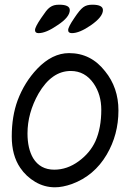

<svg xmlns="http://www.w3.org/2000/svg" viewBox="-20 -797 554 817"><path d="M144 -656Q129 -656 129 -669Q129 -682 155 -720Q167 -738 175.5 -749Q184 -760 192.5 -766Q201 -772 210 -774.5Q219 -777 232 -777Q277 -777 277 -754Q277 -724 225 -690Q176 -656 144 -656ZM286 -656Q270 -656 270 -669Q270 -682 296 -720Q308 -738 317 -749Q326 -760 334 -766Q342 -772 351.5 -774.5Q361 -777 373 -777Q418 -777 418 -754Q418 -725 366 -689Q318 -656 286 -656ZM214 0Q169 0 130 -23Q91 -46 66 -83Q30 -136 30 -216Q30 -302 55 -370Q84 -447 138 -504Q202 -571 274 -571Q367 -571 427 -494Q484 -424 484 -327Q484 -224 434 -139Q381 -49 286 -14Q246 0 214 0ZM211 -75Q266 -75 315 -111Q363 -146 386 -196Q411 -252 411 -330Q411 -394 379 -441Q342 -495 281 -495Q200 -495 144 -399Q97 -316 97 -229Q97 -165 121 -124Q151 -75 211 -75Z"/></svg>

Font: Dongol
Style: Regular
Weight: 400
Designer: Abdo Mohamed and Ibrahim Hamdi
Foundry: Protype Foundry
Version: Version 1.000;hotconv 1.0.109;makeotfexe 2.5.65596